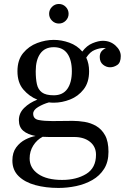

<svg xmlns="http://www.w3.org/2000/svg" viewBox="-20 -666 648 946"><path d="M222 -598Q222 -618 236.2 -632.2Q250.4 -646.4 270 -646.4Q290 -646.4 304 -632.2Q318 -618 318 -598Q318 -578.4 304 -564.2Q290 -550 270 -550Q250.4 -550 236.2 -564.2Q222 -578.4 222 -598ZM73 -74Q73 -108.5 99 -134.2Q125 -160 164 -175Q124 -191 95 -225Q66 -259 66 -315Q66 -370.5 94 -404.5Q122 -438.5 163.2 -454Q204.5 -469.5 245 -469.5Q283 -469.5 321.5 -455.8Q360 -442 385.5 -412Q407.5 -441.5 436.2 -453.2Q465 -465 486.5 -465Q523.5 -465 549.2 -441.5Q575 -418 575 -389.5Q575 -357.5 558 -346Q541 -334.5 522 -334.5Q503.5 -334.5 487.5 -347.5Q471.5 -360.5 471.5 -385Q471.5 -403 480.5 -413.5Q489.5 -424 502 -428.5Q496 -429.5 489.5 -429.5Q471.5 -429.5 447.5 -420.2Q423.5 -411 405 -382Q419 -352.5 419 -315Q419 -260 392.2 -225.8Q365.5 -191.5 325.5 -175.8Q285.5 -160 245 -160Q233 -160 221 -161.5Q192.5 -153.5 168 -138.8Q143.5 -124 143.5 -106Q143.5 -80 170.2 -74.8Q197 -69.5 238 -69.5Q264.5 -69.5 290.5 -70Q316.5 -70.5 338 -70.5Q366 -70.5 396.8 -65.5Q427.5 -60.5 454.2 -45Q481 -29.5 497.8 0.8Q514.5 31 514.5 82Q514.5 132 492.8 166.2Q471 200.5 435 221Q399 241.5 355.5 250.8Q312 260 268 260Q205.5 260 154 246Q102.5 232 71.8 202Q41 172 41 125Q41 85.5 59.8 60.2Q78.5 35 105 21.5Q131.5 8 155.5 4Q116.5 -3 94.8 -21.5Q73 -40 73 -74ZM156 -315Q156 -278 161.8 -251.5Q167.5 -225 186.5 -210.8Q205.5 -196.5 245 -196.5Q289.5 -196.5 311.8 -228Q334 -259.5 334 -315Q334 -370.5 311.8 -402Q289.5 -433.5 245 -433.5Q201 -433.5 178.5 -402Q156 -370.5 156 -315ZM126 114.5Q126 162 168.2 191.2Q210.5 220.5 286 220.5Q356.5 220.5 404.8 191Q453 161.5 453 96.5Q453 56.5 423.5 32.8Q394 9 345 9H221.5Q204.5 9 190 8Q161.5 23 143.8 51.2Q126 79.5 126 114.5Z"/></svg>

Font: Bodoni* 06pt
Style: Regular
Weight: 400
Version: Version 2.3